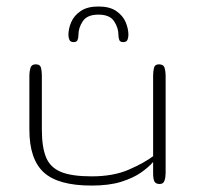

<svg xmlns="http://www.w3.org/2000/svg" viewBox="-20 -575 615 600"><path d="M266.1 4.9Q161.6 4.9 116.7 -36.4Q71.8 -77.6 71.8 -169.9V-338.9Q71.8 -351.6 75.2 -362.8Q78.6 -374 91.3 -374Q105.5 -374 108.2 -362.8Q110.8 -351.6 110.8 -338.9V-169.9Q110.8 -115.7 123.8 -83.7Q136.7 -51.8 170.4 -37.8Q204.1 -23.9 266.1 -23.9Q334.5 -23.9 382.6 -44.9Q430.7 -65.9 458.5 -86.9V-338.9Q458.5 -351.6 461.2 -362.8Q463.9 -374 476.6 -374Q491.2 -374 494.4 -362.8Q497.6 -351.6 497.6 -338.9V-34.2Q497.6 -21.5 494.1 -10.7Q490.7 0 479 0Q466.8 0 462.6 -7.8Q458.5 -15.6 458.5 -34.2V-68.8Q444.8 -52.7 420.4 -35.6Q396 -18.6 358.4 -6.8Q320.8 4.9 266.1 4.9ZM210.4 -443.4Q199.7 -443.4 196.8 -450.7Q193.8 -458 193.8 -465.8Q193.8 -485.4 202.6 -505.9Q211.4 -526.4 232.2 -540.5Q252.9 -554.7 287.6 -554.7Q322.8 -554.7 343.3 -540.5Q363.8 -526.4 372.6 -505.9Q381.3 -485.4 381.3 -465.8Q381.3 -458 378.4 -450.7Q375.5 -443.4 364.7 -443.4Q355.5 -443.4 352.8 -450Q350.1 -456.5 350.1 -465.8Q350.1 -488.3 336.4 -508.8Q322.8 -529.3 287.6 -529.3Q252.4 -529.3 238.8 -508.8Q225.1 -488.3 225.1 -465.8Q225.1 -456.5 222.4 -450Q219.7 -443.4 210.4 -443.4Z"/></svg>

Font: Gruppo
Style: Regular
Weight: 400
Designer: Vernon Adams
Foundry: Vernon Adams
Version: Version 1.001; ttfautohint (v1.8.4.7-5d5b);gftools[0.9.28]